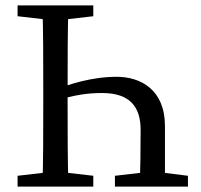

<svg xmlns="http://www.w3.org/2000/svg" viewBox="-20 -690 745 710"><path d="M45 0H325V-40L195 -55H175L45 -40V0ZM45 -630 175 -615H195L325 -630V-670H45V-630ZM137 0H233C230 -103 230 -207 230 -310V-340C230 -465 230 -569 233 -670H137C140 -567 140 -463 140 -360V-310C140 -205 140 -101 137 0ZM497 0H590V-224C590 -359 499 -406 412 -406C318 -406 232 -378 175 -354L185 -318C259 -339 301 -346 358 -346C464 -346 500 -291 500 -210C500 -142 499 -65 497 0ZM405 0H675V-40L555 -55H535L405 -40V0Z"/></svg>

Font: Source Serif Variable
Style: Regular
Weight: 389
Designer: Frank Grießhammer
Foundry: Adobe Systems Incorporated
Version: Version 3.001;hotconv 1.0.111;makeotfexe 2.5.65597